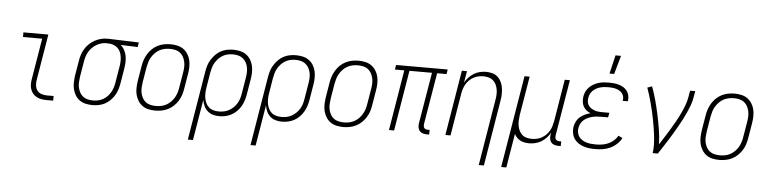

<svg xmlns="http://www.w3.org/2000/svg" viewBox="-52 -1029 6104 1526"><g transform="rotate(5 3000.0 -266.5)"><path d="M332 0Q310 0 289.5 -3.5Q269 -7 251.5 -16.5Q234 -26 221.5 -41Q209 -56 202.5 -75Q196 -94 196 -115Q196 -136 200 -158L254 -483H101V-520H300L239 -152Q235 -129 238 -106.5Q241 -84 253.5 -67.5Q266 -51 287.5 -44Q309 -37 331 -37H384V0Z M698 8Q670 8 643.5 2Q617 -4 595.5 -19Q574 -34 560.5 -56.5Q547 -79 540.5 -105Q534 -131 535 -159Q536 -187 540 -215L560 -335Q564 -360 572 -384Q580 -408 594 -430.5Q608 -453 627.5 -471.5Q647 -490 670 -502.5Q693 -515 718 -521.5Q743 -528 767 -528H781L1022 -520L1016 -483L879 -488Q898 -473 909.5 -451.5Q921 -430 926 -406Q931 -382 930 -356Q929 -330 925 -305L905 -185Q901 -160 893.5 -135.5Q886 -111 872.5 -88.5Q859 -66 839.5 -46.5Q820 -27 797 -14.5Q774 -2 748.5 3Q723 8 699 8ZM700 -29Q720 -29 740.5 -33.5Q761 -38 780 -49Q799 -60 814 -76Q829 -92 839.5 -111Q850 -130 856 -150Q862 -170 865 -191L885 -311Q889 -331 890 -351.5Q891 -372 888.5 -392Q886 -412 878.5 -430Q871 -448 857.5 -461.5Q844 -475 825.5 -482.5Q807 -490 787 -491H775Q772 -491 769.5 -491.5Q767 -492 764 -492Q744 -492 724 -486Q704 -480 685.5 -469Q667 -458 651.5 -442Q636 -426 625.5 -407.5Q615 -389 609 -369Q603 -349 600 -329L580 -209Q577 -187 575.5 -165Q574 -143 578.5 -122.5Q583 -102 592.5 -83.5Q602 -65 618.5 -52Q635 -39 656 -34Q677 -29 699 -29Z M1199 8Q1171 8 1144 2Q1117 -4 1096 -19Q1075 -34 1061 -56.5Q1047 -79 1040.5 -105Q1034 -131 1035 -159Q1036 -187 1040 -215L1060 -335Q1064 -361 1072.5 -385.5Q1081 -410 1095 -433Q1109 -456 1129 -475Q1149 -494 1173 -506Q1197 -518 1223 -523Q1249 -528 1274 -528Q1302 -528 1329 -522Q1356 -516 1377 -501Q1398 -486 1412.5 -463.5Q1427 -441 1433 -415Q1439 -389 1438.5 -361Q1438 -333 1433 -305L1413 -185Q1409 -159 1401 -134.5Q1393 -110 1378.5 -87Q1364 -64 1344 -45Q1324 -26 1300 -14Q1276 -2 1250 3Q1224 8 1199 8ZM1201 -29Q1221 -29 1242 -33Q1263 -37 1282.5 -47.5Q1302 -58 1318.5 -74.5Q1335 -91 1346 -110Q1357 -129 1363.5 -149.5Q1370 -170 1373 -191L1393 -311Q1397 -333 1398 -355Q1399 -377 1394.5 -398Q1390 -419 1380 -437.5Q1370 -456 1354 -468.5Q1338 -481 1317 -486Q1296 -491 1273 -491Q1253 -491 1232 -487Q1211 -483 1191 -472.5Q1171 -462 1155 -445.5Q1139 -429 1127.5 -410Q1116 -391 1110 -370.5Q1104 -350 1100 -329L1080 -209Q1077 -187 1075.5 -165Q1074 -143 1078.5 -122Q1083 -101 1093 -82.5Q1103 -64 1119 -51.5Q1135 -39 1156.5 -34Q1178 -29 1201 -29Z M1477 215 1568 -335Q1572 -360 1579.5 -384.5Q1587 -409 1601 -431.5Q1615 -454 1634 -473.5Q1653 -493 1676 -505.5Q1699 -518 1724.5 -523Q1750 -528 1774 -528H1775Q1803 -528 1829.5 -522Q1856 -516 1877.5 -501Q1899 -486 1913 -463.5Q1927 -441 1933 -415Q1939 -389 1938.5 -361Q1938 -333 1933 -305L1913 -185Q1909 -160 1901.5 -136Q1894 -112 1881 -89.5Q1868 -67 1849 -47.5Q1830 -28 1807 -15.5Q1784 -3 1759 2.5Q1734 8 1710 8Q1683 8 1658.5 1Q1634 -6 1615.5 -22.5Q1597 -39 1586.5 -62Q1576 -85 1572 -110L1518 215ZM1704 -29Q1724 -29 1745 -33.5Q1766 -38 1784.5 -48.5Q1803 -59 1819.5 -75Q1836 -91 1847 -110Q1858 -129 1864 -149.5Q1870 -170 1873 -191L1893 -311Q1897 -333 1898 -355Q1899 -377 1895 -397.5Q1891 -418 1881 -436.5Q1871 -455 1854.5 -468Q1838 -481 1817.5 -486Q1797 -491 1775 -491Q1754 -491 1733.5 -486.5Q1713 -482 1694 -471Q1675 -460 1660 -444Q1645 -428 1634 -409Q1623 -390 1617.5 -370Q1612 -350 1608 -329L1589 -213Q1585 -191 1584 -169Q1583 -147 1586.5 -126Q1590 -105 1599 -86Q1608 -67 1623.5 -53.5Q1639 -40 1660 -34.5Q1681 -29 1704 -29Z M1977 215 2068 -335Q2072 -360 2079.5 -384.5Q2087 -409 2101 -431.5Q2115 -454 2134 -473.5Q2153 -493 2176 -505.5Q2199 -518 2224.5 -523Q2250 -528 2274 -528H2275Q2303 -528 2329.5 -522Q2356 -516 2377.5 -501Q2399 -486 2413 -463.5Q2427 -441 2433 -415Q2439 -389 2438.5 -361Q2438 -333 2433 -305L2413 -185Q2409 -160 2401.5 -136Q2394 -112 2381 -89.5Q2368 -67 2349 -47.5Q2330 -28 2307 -15.5Q2284 -3 2259 2.5Q2234 8 2210 8Q2183 8 2158.5 1Q2134 -6 2115.5 -22.5Q2097 -39 2086.5 -62Q2076 -85 2072 -110L2018 215ZM2204 -29Q2224 -29 2245 -33.5Q2266 -38 2284.5 -48.5Q2303 -59 2319.5 -75Q2336 -91 2347 -110Q2358 -129 2364 -149.5Q2370 -170 2373 -191L2393 -311Q2397 -333 2398 -355Q2399 -377 2395 -397.5Q2391 -418 2381 -436.5Q2371 -455 2354.5 -468Q2338 -481 2317.5 -486Q2297 -491 2275 -491Q2254 -491 2233.5 -486.5Q2213 -482 2194 -471Q2175 -460 2160 -444Q2145 -428 2134 -409Q2123 -390 2117.5 -370Q2112 -350 2108 -329L2089 -213Q2085 -191 2084 -169Q2083 -147 2086.5 -126Q2090 -105 2099 -86Q2108 -67 2123.5 -53.5Q2139 -40 2160 -34.5Q2181 -29 2204 -29Z M2699 8Q2671 8 2644 2Q2617 -4 2596 -19Q2575 -34 2561 -56.5Q2547 -79 2540.5 -105Q2534 -131 2535 -159Q2536 -187 2540 -215L2560 -335Q2564 -361 2572.5 -385.5Q2581 -410 2595 -433Q2609 -456 2629 -475Q2649 -494 2673 -506Q2697 -518 2723 -523Q2749 -528 2774 -528Q2802 -528 2829 -522Q2856 -516 2877 -501Q2898 -486 2912.5 -463.5Q2927 -441 2933 -415Q2939 -389 2938.5 -361Q2938 -333 2933 -305L2913 -185Q2909 -159 2901 -134.5Q2893 -110 2878.5 -87Q2864 -64 2844 -45Q2824 -26 2800 -14Q2776 -2 2750 3Q2724 8 2699 8ZM2701 -29Q2721 -29 2742 -33Q2763 -37 2782.5 -47.5Q2802 -58 2818.5 -74.5Q2835 -91 2846 -110Q2857 -129 2863.5 -149.5Q2870 -170 2873 -191L2893 -311Q2897 -333 2898 -355Q2899 -377 2894.5 -398Q2890 -419 2880 -437.5Q2870 -456 2854 -468.5Q2838 -481 2817 -486Q2796 -491 2773 -491Q2753 -491 2732 -487Q2711 -483 2691 -472.5Q2671 -462 2655 -445.5Q2639 -429 2627.5 -410Q2616 -391 2610 -370.5Q2604 -350 2600 -329L2580 -209Q2577 -187 2575.5 -165Q2574 -143 2578.5 -122Q2583 -101 2593 -82.5Q2603 -64 2619 -51.5Q2635 -39 2656.5 -34Q2678 -29 2701 -29Z M3365 8Q3349 8 3334 3.5Q3319 -1 3309 -12Q3299 -23 3296 -39Q3293 -55 3295 -71L3364 -483H3184L3104 0H3063L3143 -483H3068L3074 -520H3486L3480 -483H3405L3336 -71Q3335 -62 3336 -54Q3337 -46 3342 -40Q3347 -34 3355 -31.5Q3363 -29 3372 -29H3385L3384 8Z M3798 215 3885 -311Q3889 -332 3890 -354Q3891 -376 3887.5 -396.5Q3884 -417 3875 -435.5Q3866 -454 3851 -467Q3836 -480 3815.5 -485.5Q3795 -491 3773 -491Q3753 -491 3733 -486.5Q3713 -482 3694 -471.5Q3675 -461 3660 -445.5Q3645 -430 3634.5 -411.5Q3624 -393 3618 -373Q3612 -353 3609 -333L3554 0H3513L3599 -520H3640L3624 -427Q3636 -450 3654.5 -469.5Q3673 -489 3695 -502.5Q3717 -516 3742 -522Q3767 -528 3792 -528Q3818 -528 3843 -521Q3868 -514 3886 -497Q3904 -480 3914.5 -457Q3925 -434 3928.5 -409Q3932 -384 3931 -357.5Q3930 -331 3925 -305L3839 215Z M3977 215 4099 -520H4140L4088 -209Q4085 -188 4084 -166Q4083 -144 4086.5 -123.5Q4090 -103 4099 -84.5Q4108 -66 4122.5 -53Q4137 -40 4158 -34.5Q4179 -29 4201 -29Q4221 -29 4241 -33.5Q4261 -38 4279.5 -48.5Q4298 -59 4313.5 -74.5Q4329 -90 4339.5 -108.5Q4350 -127 4355.5 -147Q4361 -167 4365 -187L4420 -520H4461L4386 -71Q4385 -62 4386 -54Q4387 -46 4392 -40Q4397 -34 4405.5 -31.5Q4414 -29 4422 -29H4435L4434 8H4415Q4399 8 4384 3.5Q4369 -1 4359 -12Q4349 -23 4346 -39Q4343 -55 4345 -71L4349 -93Q4337 -70 4319 -50.5Q4301 -31 4278.5 -17.5Q4256 -4 4231 2Q4206 8 4181 8Q4162 8 4144.5 4.5Q4127 1 4111 -7Q4095 -15 4083 -28Q4071 -41 4063 -56L4018 215Z M4709 8Q4683 8 4658.5 5Q4634 2 4611.5 -6Q4589 -14 4570 -27.5Q4551 -41 4538.5 -61Q4526 -81 4522 -105.5Q4518 -130 4522 -155Q4526 -176 4536.5 -197Q4547 -218 4565 -233Q4583 -248 4604 -257.5Q4625 -267 4647 -273Q4628 -280 4613 -292.5Q4598 -305 4589 -322Q4580 -339 4578 -359.5Q4576 -380 4579 -401Q4582 -421 4591.5 -440.5Q4601 -460 4616.5 -475.5Q4632 -491 4651 -501.5Q4670 -512 4690 -518Q4710 -524 4730.5 -526Q4751 -528 4771 -528Q4792 -528 4812.5 -526Q4833 -524 4852.5 -518Q4872 -512 4889 -501.5Q4906 -491 4917.5 -475.5Q4929 -460 4933.5 -440Q4938 -420 4935 -399L4934 -393H4894V-397Q4897 -413 4893.5 -427.5Q4890 -442 4881 -453.5Q4872 -465 4859 -472.5Q4846 -480 4832 -484Q4818 -488 4802.5 -489.5Q4787 -491 4771 -491Q4756 -491 4740 -489.5Q4724 -488 4708 -484Q4692 -480 4677 -472Q4662 -464 4649.5 -452.5Q4637 -441 4629.5 -426Q4622 -411 4619 -395Q4616 -378 4618 -362Q4620 -346 4628.5 -333Q4637 -320 4650 -311.5Q4663 -303 4677.5 -297.5Q4692 -292 4708.5 -290.5Q4725 -289 4742 -289H4796L4789 -252H4735Q4717 -252 4699.5 -250.5Q4682 -249 4664.5 -245Q4647 -241 4629.5 -233Q4612 -225 4597.5 -213Q4583 -201 4574 -184.5Q4565 -168 4562 -150Q4558 -131 4561.5 -112Q4565 -93 4575 -78.5Q4585 -64 4600.5 -54Q4616 -44 4634 -38.5Q4652 -33 4671 -31Q4690 -29 4710 -29Q4734 -29 4758.5 -32.5Q4783 -36 4807 -46Q4831 -56 4851.5 -74Q4872 -92 4884 -114L4917 -98Q4903 -71 4879 -49Q4855 -27 4826.5 -14Q4798 -1 4768 3.5Q4738 8 4709 8ZM4770 -600 4805 -748H4849L4807 -600Z M5167 0Q5172 -34 5171 -67.5Q5170 -101 5166.5 -134Q5163 -167 5157.5 -199.5Q5152 -232 5146 -264.5Q5140 -297 5132.5 -328.5Q5125 -360 5117 -391.5Q5109 -423 5099.5 -454Q5090 -485 5079 -515L5116 -528Q5136 -474 5151 -418.5Q5166 -363 5178 -306.5Q5190 -250 5199.5 -192Q5209 -134 5211 -74Q5231 -106 5251.5 -137.5Q5272 -169 5291 -201Q5310 -233 5328.5 -265.5Q5347 -298 5363 -331.5Q5379 -365 5392 -399Q5405 -433 5411 -468L5420 -520H5461L5452 -468Q5447 -437 5435.5 -406Q5424 -375 5410.5 -345Q5397 -315 5381.5 -285.5Q5366 -256 5349.5 -227Q5333 -198 5316 -169.5Q5299 -141 5281 -112.5Q5263 -84 5244.5 -56Q5226 -28 5208 0Z M5699 8Q5671 8 5644 2Q5617 -4 5596 -19Q5575 -34 5561 -56.5Q5547 -79 5540.5 -105Q5534 -131 5535 -159Q5536 -187 5540 -215L5560 -335Q5564 -361 5572.5 -385.5Q5581 -410 5595 -433Q5609 -456 5629 -475Q5649 -494 5673 -506Q5697 -518 5723 -523Q5749 -528 5774 -528Q5802 -528 5829 -522Q5856 -516 5877 -501Q5898 -486 5912.5 -463.5Q5927 -441 5933 -415Q5939 -389 5938.5 -361Q5938 -333 5933 -305L5913 -185Q5909 -159 5901 -134.5Q5893 -110 5878.5 -87Q5864 -64 5844 -45Q5824 -26 5800 -14Q5776 -2 5750 3Q5724 8 5699 8ZM5701 -29Q5721 -29 5742 -33Q5763 -37 5782.5 -47.5Q5802 -58 5818.5 -74.5Q5835 -91 5846 -110Q5857 -129 5863.5 -149.5Q5870 -170 5873 -191L5893 -311Q5897 -333 5898 -355Q5899 -377 5894.5 -398Q5890 -419 5880 -437.5Q5870 -456 5854 -468.5Q5838 -481 5817 -486Q5796 -491 5773 -491Q5753 -491 5732 -487Q5711 -483 5691 -472.5Q5671 -462 5655 -445.5Q5639 -429 5627.5 -410Q5616 -391 5610 -370.5Q5604 -350 5600 -329L5580 -209Q5577 -187 5575.5 -165Q5574 -143 5578.5 -122Q5583 -101 5593 -82.5Q5603 -64 5619 -51.5Q5635 -39 5656.5 -34Q5678 -29 5701 -29Z"/></g></svg>

Font: Iosevka Curly Extralight
Style: Italic
Weight: 200
Italic angle: -9°
Monospace: yes
Designer: Belleve Invis
Foundry: Belleve Invis
Version: Version 22.1.2; ttfautohint (v1.8.4)